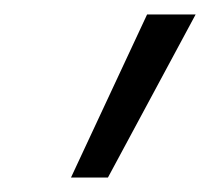

<svg xmlns="http://www.w3.org/2000/svg" viewBox="-20 -683 290 265"><path d="M78 -438 183 -663H250L129 -438Z"/></svg>

Font: Ysabeau Office
Style: Italic
Weight: 400
Italic angle: -12°
Designer: Christian Thalmann (Catharsis Fonts)
Version: Version 2.001;gftools[0.9.30]; featfreeze: tnum,lnum,ss02